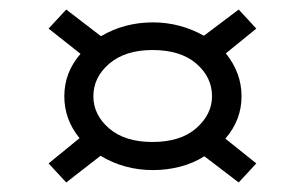

<svg xmlns="http://www.w3.org/2000/svg" viewBox="-20 -547 640 403"><path d="M119 -164 82 -204 147 -257Q115 -296 115 -345Q115 -395 149 -434L82 -487L119 -527L192 -471Q241 -500 301 -500Q358 -500 408 -472L481 -527L518 -487L454 -435Q487 -394 487 -345Q487 -295 453 -256L518 -204L481 -164L409 -219Q385 -204 357.5 -197Q330 -190 301 -190Q241 -190 191 -220ZM300 -249Q359 -249 392 -278Q425 -307 425 -345Q425 -385 392 -413.5Q359 -442 300 -442Q243 -442 209.5 -413.5Q176 -385 176 -345Q176 -306 209 -277.5Q242 -249 300 -249Z"/></svg>

Font: Inconsolata Expanded
Style: Regular
Weight: 400
Width: 7
Monospace: yes
Designer: Raph Levien, Cyreal, Brenton Simpson
Foundry: Raph Levien, Cyreal, Google
Version: Version 3.000; ttfautohint (v1.8.2.53-6de2)